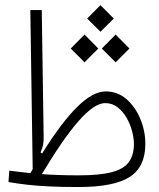

<svg xmlns="http://www.w3.org/2000/svg" viewBox="-20 -733 626 754"><path d="M288.1 1.5Q220.2 1.5 171.4 -1Q122.6 -3.4 85 -7.8Q47.4 -12.2 13.2 -18.1L16.6 -63Q36.1 -60.5 56.4 -57.9Q76.7 -55.2 99.1 -53.2Q103.5 -61 108.4 -68.8L99.1 -693.4H144L151.4 -197.3Q151.9 -179.2 149.2 -164.8Q146.5 -150.4 139.2 -134.3L145.5 -130.4Q221.2 -252 283 -313Q344.7 -374 395.5 -374Q441.9 -374 476.8 -343.5Q511.7 -313 531.2 -265.6Q550.8 -218.3 550.8 -168Q550.8 -77.6 489.3 -38.1Q427.7 1.5 288.1 1.5ZM144.5 -49.3Q175.3 -46.9 210.9 -45.7Q246.6 -44.4 289.6 -44.4Q371.6 -44.4 418.9 -56.9Q466.3 -69.3 486.1 -96.7Q505.9 -124 505.9 -168Q505.9 -190.9 498.5 -218.5Q491.2 -246.1 476.8 -271Q462.4 -295.9 441.4 -312Q420.4 -328.1 393.1 -328.1Q350.6 -328.1 288.8 -257.8Q227.1 -187.5 144.5 -49.3ZM312 -488.3 257.8 -542.5 312 -597.2 366.2 -542.5ZM434.1 -488.3 379.9 -542.5 434.1 -597.2 488.3 -542.5ZM374.5 -608.4 322.3 -660.2 374.5 -712.9 426.8 -660.2Z"/></svg>

Font: Cascadia Code ExtraLight
Style: Regular
Weight: 200
Monospace: yes
Designer: Aaron Bell
Foundry: Saja Typeworks
Version: Version 2407.024; ttfautohint (v1.8.4)